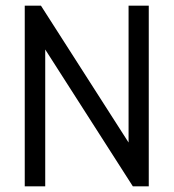

<svg xmlns="http://www.w3.org/2000/svg" viewBox="-20 -655 611 675"><path d="M447 0 139 -481V0H67V-635H124L432 -154V-635H503V0Z"/></svg>

Font: Gemunu Libre
Style: Regular
Weight: 400
Designer: Puspanada Ekanayake, Sola Matas, Pathum Egodawatta, Kosala Senevirathne
Foundry: mooniak
Version: Version 1.100